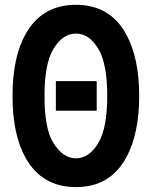

<svg xmlns="http://www.w3.org/2000/svg" viewBox="-20 -762 626 792"><path d="M210.4 -427.2H378.9V-305.2H210.4ZM293 9.8Q153.8 9.8 85.9 -110.4Q31.7 -206.1 31.7 -366.2Q31.7 -526.4 85.9 -622.1Q153.8 -742.2 293 -742.2Q433.6 -742.2 500 -621.6Q554.2 -523.4 554.2 -366.2Q554.2 -209.5 500 -110.8Q433.6 9.8 293 9.8ZM293 -623.5Q237.8 -623.5 199.2 -558.1Q163.6 -497.6 163.6 -366.2Q163.6 -232.9 198.7 -174.8Q238.8 -108.9 293 -108.9Q348.6 -108.9 386.7 -174.3Q422.4 -235.8 422.4 -366.2Q422.4 -497.1 386.7 -558.6Q349.1 -623.5 293 -623.5Z"/></svg>

Font: Consola Mono
Style: Bold
Weight: 700
Monospace: yes
Designer: Wojciech Kalinowski "wmk69" (wmk69@o2.pl)
Foundry: Wojciech Kalinowski "wmk69" (wmk69@o2.pl)
Version: Version 2.1.0